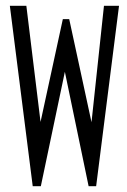

<svg xmlns="http://www.w3.org/2000/svg" viewBox="-20 -643 440 663"><path d="M93 0 14 -623H71L120 -222L197 -577H219L296 -221L339 -623H391L312 0H286L204 -395L121 0Z"/></svg>

Font: Inconsolata Condensed
Style: Regular
Weight: 400
Width: 3
Monospace: yes
Designer: Raph Levien, Cyreal, Brenton Simpson
Foundry: Raph Levien, Cyreal, Google
Version: Version 3.000; ttfautohint (v1.8.2.53-6de2)